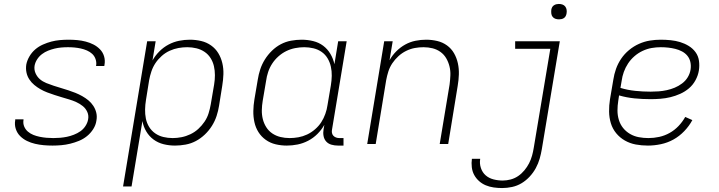

<svg xmlns="http://www.w3.org/2000/svg" viewBox="-20 -729 3640 972"><path d="M246 8Q223 8 201 6Q179 4 157.5 -1Q136 -6 116.5 -15.5Q97 -25 82 -40Q67 -55 60 -76Q53 -97 57 -120V-125H99V-122Q96 -104 102.5 -88.5Q109 -73 121.5 -62.5Q134 -52 149 -46Q164 -40 181 -36.5Q198 -33 215.5 -31.5Q233 -30 250 -30Q267 -30 284.5 -31.5Q302 -33 319 -36.5Q336 -40 354 -47Q372 -54 387 -64.5Q402 -75 412.5 -91Q423 -107 426 -124Q430 -144 422 -162Q414 -180 399 -192Q384 -204 366.5 -212Q349 -220 330.5 -225.5Q312 -231 293.5 -236.5Q275 -242 256.5 -248Q238 -254 219.5 -261Q201 -268 184.5 -277.5Q168 -287 153.5 -299Q139 -311 128.5 -327Q118 -343 114 -362Q110 -381 113 -402Q117 -423 129 -443.5Q141 -464 158.5 -479Q176 -494 197.5 -503.5Q219 -513 240 -518.5Q261 -524 283 -526Q305 -528 327 -528Q349 -528 371 -526Q393 -524 414 -518.5Q435 -513 453.5 -503.5Q472 -494 486.5 -479Q501 -464 507 -443.5Q513 -423 509 -401L508 -395H466L467 -399Q469 -415 463.5 -430.5Q458 -446 446.5 -456.5Q435 -467 420 -473.5Q405 -480 389 -483.5Q373 -487 357 -488.5Q341 -490 324 -490Q307 -490 290 -488.5Q273 -487 256.5 -483Q240 -479 223.5 -472.5Q207 -466 192.5 -455Q178 -444 168 -428.5Q158 -413 155 -396Q152 -376 160 -358Q168 -340 182 -328Q196 -316 214.5 -308.5Q233 -301 251.5 -295Q270 -289 288.5 -283.5Q307 -278 325.5 -272Q344 -266 361.5 -259Q379 -252 396 -242.5Q413 -233 427.5 -221Q442 -209 452.5 -193Q463 -177 467.5 -158Q472 -139 468 -118Q465 -96 452 -75.5Q439 -55 420.5 -40Q402 -25 380 -16Q358 -7 335.5 -1.5Q313 4 290.5 6Q268 8 246 8Z M603 215 725 -520H768L752 -423Q766 -448 787 -469Q808 -490 833.5 -503.5Q859 -517 886.5 -522.5Q914 -528 941 -528Q970 -528 998 -521.5Q1026 -515 1048.5 -499Q1071 -483 1085 -460Q1099 -437 1105.5 -409.5Q1112 -382 1111 -353Q1110 -324 1105 -294L1089 -194Q1085 -168 1076.5 -142Q1068 -116 1053 -92Q1038 -68 1017 -48Q996 -28 971.5 -15Q947 -2 919.5 3Q892 8 866 8Q836 8 808 1Q780 -6 757.5 -22.5Q735 -39 720.5 -63.5Q706 -88 701 -116L646 215ZM854 -30Q876 -30 899 -34.5Q922 -39 944 -49.5Q966 -60 984 -76.5Q1002 -93 1015.5 -113Q1029 -133 1036 -155.5Q1043 -178 1047 -201L1064 -301Q1068 -325 1068 -348.5Q1068 -372 1063 -394Q1058 -416 1046 -435Q1034 -454 1015.5 -466.5Q997 -479 974.5 -484.5Q952 -490 928 -490Q906 -490 883.5 -486Q861 -482 839 -472Q817 -462 798.5 -445.5Q780 -429 767 -409.5Q754 -390 746.5 -367.5Q739 -345 735 -323L719 -223Q715 -199 714.5 -175Q714 -151 718.5 -128.5Q723 -106 735 -86.5Q747 -67 765.5 -54Q784 -41 807 -35.5Q830 -30 854 -30Z M1432 8Q1403 8 1375.5 1.5Q1348 -5 1325.5 -21Q1303 -37 1288.5 -60Q1274 -83 1268 -110.5Q1262 -138 1262.5 -167Q1263 -196 1268 -226L1285 -326Q1289 -352 1297.5 -378Q1306 -404 1321 -428Q1336 -452 1356.5 -472Q1377 -492 1401.5 -505Q1426 -518 1453.5 -523Q1481 -528 1507 -528Q1537 -528 1565.5 -521Q1594 -514 1616 -497.5Q1638 -481 1652.5 -456.5Q1667 -432 1673 -404L1692 -520H1735L1661 -74Q1659 -65 1660.5 -56.5Q1662 -48 1667.5 -42Q1673 -36 1681 -33Q1689 -30 1698 -30H1719V8H1691Q1674 8 1658 3.5Q1642 -1 1631.5 -12.5Q1621 -24 1618 -40.5Q1615 -57 1618 -74L1622 -97Q1608 -72 1587 -51Q1566 -30 1540 -16.5Q1514 -3 1486.5 2.5Q1459 8 1432 8ZM1446 -30Q1468 -30 1490.5 -34Q1513 -38 1534.5 -48Q1556 -58 1575 -74.5Q1594 -91 1606.5 -110.5Q1619 -130 1627 -152.5Q1635 -175 1638 -197L1655 -297Q1659 -321 1659.5 -345Q1660 -369 1655 -391.5Q1650 -414 1638.5 -433.5Q1627 -453 1608.5 -466Q1590 -479 1567 -484.5Q1544 -490 1520 -490Q1498 -490 1474.5 -485.5Q1451 -481 1429.5 -470.5Q1408 -460 1389.5 -443.5Q1371 -427 1358 -407Q1345 -387 1337.5 -364.5Q1330 -342 1327 -319L1310 -219Q1306 -195 1305.5 -171.5Q1305 -148 1310.5 -126Q1316 -104 1328 -85Q1340 -66 1358.5 -53.5Q1377 -41 1399.5 -35.5Q1422 -30 1446 -30Z M1839 0 1925 -520H1968L1952 -424Q1966 -449 1986.5 -469.5Q2007 -490 2031.5 -503.5Q2056 -517 2083 -522.5Q2110 -528 2137 -528Q2166 -528 2193.5 -521.5Q2221 -515 2243 -499Q2265 -483 2278.5 -459.5Q2292 -436 2298 -408.5Q2304 -381 2303 -352Q2302 -323 2297 -294L2249 0H2206L2256 -301Q2259 -324 2260 -347.5Q2261 -371 2255.5 -393Q2250 -415 2239 -434Q2228 -453 2210 -466Q2192 -479 2170 -484.5Q2148 -490 2124 -490Q2102 -490 2080 -486Q2058 -482 2036.5 -471.5Q2015 -461 1997 -444.5Q1979 -428 1966 -408.5Q1953 -389 1946 -367Q1939 -345 1935 -323L1882 0Z M2522 223Q2501 223 2479.5 220Q2458 217 2439 209Q2420 201 2405 187.5Q2390 174 2380.5 156.5Q2371 139 2368.5 117.5Q2366 96 2369 75H2411Q2407 99 2414.5 121.5Q2422 144 2438.5 158.5Q2455 173 2478 179Q2501 185 2525 185Q2545 185 2565.5 179.5Q2586 174 2603.5 162Q2621 150 2635 133Q2649 116 2658.5 97.5Q2668 79 2673.5 59Q2679 39 2682 20L2766 -482H2588V-520H2814L2723 26Q2719 50 2712 74.5Q2705 99 2692.5 122Q2680 145 2661.5 165Q2643 185 2620.5 198.5Q2598 212 2572.5 217.5Q2547 223 2522 223ZM2810 -631Q2800 -631 2791.5 -634Q2783 -637 2777.5 -644Q2772 -651 2771 -660.5Q2770 -670 2771 -680Q2772 -686 2775 -692Q2778 -698 2784 -702Q2790 -706 2796.5 -707.5Q2803 -709 2809 -709Q2819 -709 2827.5 -706Q2836 -703 2841.5 -696Q2847 -689 2848.5 -679.5Q2850 -670 2848 -660Q2847 -654 2844 -648Q2841 -642 2835.5 -638Q2830 -634 2823 -632.5Q2816 -631 2810 -631Z M3260 8Q3228 8 3198.5 2.5Q3169 -3 3143.5 -17.5Q3118 -32 3099.5 -54.5Q3081 -77 3072.5 -105Q3064 -133 3063.5 -164Q3063 -195 3068 -226L3085 -326Q3089 -353 3098.5 -380Q3108 -407 3124.5 -431.5Q3141 -456 3164.5 -475.5Q3188 -495 3215 -507Q3242 -519 3269.5 -523.5Q3297 -528 3325 -528Q3350 -528 3375 -525.5Q3400 -523 3423 -516Q3446 -509 3466.5 -496.5Q3487 -484 3501 -465Q3515 -446 3518.5 -421.5Q3522 -397 3518 -372Q3514 -347 3501 -323Q3488 -299 3468 -282Q3448 -265 3423.5 -254Q3399 -243 3374 -237Q3349 -231 3323.5 -229Q3298 -227 3274 -227Q3232 -227 3192 -231Q3152 -235 3114 -246L3110 -219Q3106 -194 3106 -169.5Q3106 -145 3113 -122Q3120 -99 3134.5 -81Q3149 -63 3169.5 -51Q3190 -39 3214 -34.5Q3238 -30 3263 -30Q3290 -30 3317.5 -36Q3345 -42 3370 -56Q3395 -70 3415 -91Q3435 -112 3449 -137L3485 -121Q3469 -91 3444 -65Q3419 -39 3389 -22.5Q3359 -6 3325.5 1Q3292 8 3260 8ZM3274 -265Q3294 -265 3314.5 -266.5Q3335 -268 3355.5 -272.5Q3376 -277 3395.5 -285Q3415 -293 3433 -306.5Q3451 -320 3462 -338.5Q3473 -357 3476 -377Q3479 -397 3475 -415Q3471 -433 3460 -446.5Q3449 -460 3433 -468.5Q3417 -477 3399 -481.5Q3381 -486 3362.5 -488Q3344 -490 3325 -490Q3302 -490 3279 -486Q3256 -482 3233.5 -471.5Q3211 -461 3192 -444.5Q3173 -428 3159.5 -407.5Q3146 -387 3138 -364.5Q3130 -342 3127 -319L3121 -284Q3157 -273 3196 -269Q3235 -265 3274 -265Z"/></svg>

Font: Iosevka Extralight Extended
Style: Italic
Weight: 200
Width: 7
Italic angle: -9°
Monospace: yes
Designer: Belleve Invis
Foundry: Belleve Invis
Version: Version 32.5.0; ttfautohint (v1.8.4)